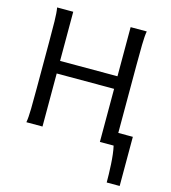

<svg xmlns="http://www.w3.org/2000/svg" viewBox="-133 -820 1028 1152"><g transform="rotate(15 381.0 -244.0)"><path d="M717.8 -80.6V224.6H637.2Q637.2 201.7 636.5 172.4Q635.7 143.1 634 112.5Q632.3 82 628.9 52.7Q625.5 23.4 620.1 0H534.7V-329.6H178.2V0H78.1Q83.5 -29.3 84.5 -84.7Q85.4 -140.1 85.4 -212.4V-500.5Q85.4 -572.8 84.5 -628.2Q83.5 -683.6 78.1 -712.9H178.2V-407.7H534.7V-712.9H634.8Q629.4 -683.6 628.4 -628.2Q627.4 -572.8 627.4 -500.5V-80.6Z"/></g></svg>

Font: Andika CyrE
Style: Regular
Weight: 400
Designer: Victor Gaultney, Annie Olsen, Julie Remington, Don Collingsworth, Eric Hays, Becca Hirsbrunner
Foundry: SIL International
Version: Version 5.000